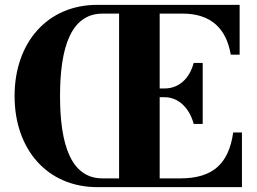

<svg xmlns="http://www.w3.org/2000/svg" viewBox="-20 -770 1056 790"><path d="M777 -260H814V-511H777C759 -444 713.5 -406 657.5 -406H637V-714H731.5C848.5 -714 911.5 -652 929.5 -545H966V-750H379.5C177 -750 40 -597 40 -375C40 -153 176.5 -0.5 379.5 0H975.5V-225H939.5C921.5 -98 857.5 -36 721.5 -36H637V-370H657.5C713.5 -370 759 -327 777 -260ZM227 -375C227 -575 272 -714 402 -714H470V-36H402C272 -36 227 -175 227 -375Z"/></svg>

Font: Bodoni* 06
Style: Bold
Weight: 700
Version: Version 2.2